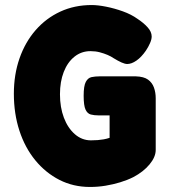

<svg xmlns="http://www.w3.org/2000/svg" viewBox="-20 -723 684 762"><path d="M337 19Q271 19 216 -9Q161 -37 120 -87Q79 -137 57 -204.5Q35 -272 35 -351Q35 -427 57.5 -491.5Q80 -556 121.5 -603.5Q163 -651 219.5 -677Q276 -703 344 -703Q368 -703 401 -696.5Q434 -690 467.5 -678Q501 -666 526 -648Q549 -633 565.5 -615Q582 -597 582 -578Q582 -567 575.5 -552Q569 -537 559 -522Q541 -496 521.5 -482.5Q502 -469 485 -469Q476 -469 462.5 -475Q449 -481 431 -492Q421 -499 407 -505Q393 -511 376 -515.5Q359 -520 339 -520Q303 -520 275.5 -498Q248 -476 233 -437.5Q218 -399 218 -349Q218 -297 233.5 -256Q249 -215 277 -190.5Q305 -166 341 -166Q356 -166 368 -167Q380 -168 391.5 -170Q403 -172 415 -176V-265H372Q354 -265 340.5 -268.5Q327 -272 319.5 -288Q312 -304 312 -343Q312 -382 320.5 -398Q329 -414 343.5 -417Q358 -420 375 -420H519Q551 -419 567.5 -407Q584 -395 591 -375.5Q598 -356 598 -333V-128Q598 -100 573.5 -70.5Q549 -41 509 -20Q485 -8 457 0.5Q429 9 399 14Q369 19 337 19Z"/></svg>

Font: Fredoka SemiCondensed
Style: Bold
Weight: 700
Width: 4
Designer: Ben Nathan
Foundry: Milena B. Brandão, Ben Nathan
Version: Version 2.001